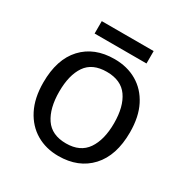

<svg xmlns="http://www.w3.org/2000/svg" viewBox="-159 -810 922 952"><g transform="rotate(30 302.5 -333.5)"><path d="M551 -269Q551 -136 483.5 -63Q416 10 301 10Q230 10 174.5 -22.5Q119 -55 87 -117.5Q55 -180 55 -269Q55 -402 122 -474Q189 -546 304 -546Q377 -546 432.5 -513.5Q488 -481 519.5 -419.5Q551 -358 551 -269ZM146 -269Q146 -174 183.5 -118.5Q221 -63 303 -63Q384 -63 422 -118.5Q460 -174 460 -269Q460 -364 422 -418Q384 -472 302 -472Q220 -472 183 -418Q146 -364 146 -269ZM451 -677V-606H154V-677Z"/></g></svg>

Font: Noto Sans Medefaidrin
Style: Regular
Weight: 400
Designer: Dalton Maag Ltd
Foundry: Dalton Maag Ltd
Version: Version 1.002; ttfautohint (v1.8.4.7-5d5b)